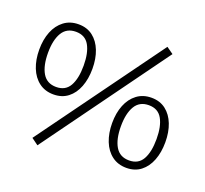

<svg xmlns="http://www.w3.org/2000/svg" viewBox="-131 -878 1161 1089"><g transform="rotate(20 449.0 -333.5)"><path d="M23 -459Q23 -520 42 -567.5Q61 -615 97.5 -642.5Q134 -670 185 -670Q236 -670 271.5 -642.5Q307 -615 325.5 -567.5Q344 -520 344 -459Q344 -398 325.5 -350Q307 -302 271.5 -274.5Q236 -247 185 -247Q134 -247 97.5 -274.5Q61 -302 42 -350Q23 -398 23 -459ZM76 -459Q76 -381 102.5 -336.5Q129 -292 185 -292Q241 -292 266 -336.5Q291 -381 291 -459Q291 -536 266 -580.5Q241 -625 185 -625Q129 -625 102.5 -580.5Q76 -536 76 -459ZM701 -722 742 -693 199 55 158 25ZM554 -209Q554 -270 573 -317.5Q592 -365 628.5 -392.5Q665 -420 716 -420Q767 -420 802.5 -392.5Q838 -365 856.5 -317.5Q875 -270 875 -209Q875 -148 856.5 -100Q838 -52 802.5 -24.5Q767 3 716 3Q665 3 628.5 -24.5Q592 -52 573 -100Q554 -148 554 -209ZM607 -209Q607 -131 633.5 -86.5Q660 -42 716 -42Q772 -42 797 -86.5Q822 -131 822 -209Q822 -286 797 -330.5Q772 -375 716 -375Q660 -375 633.5 -330.5Q607 -286 607 -209Z"/></g></svg>

Font: Epunda Slab Light
Style: Regular
Weight: 300
Designer: Simon Atzbach
Foundry: typofactur
Version: Version 1.102